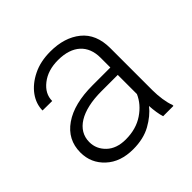

<svg xmlns="http://www.w3.org/2000/svg" viewBox="-144 -676 823 823"><g transform="rotate(-45 268.0 -264.0)"><path d="M472.7 0V-6.3C462.4 -31.2 456.5 -74.2 456.5 -110.8V-366.2C456.5 -423.3 438.5 -466.3 402.8 -495.1C367.2 -523.9 320.8 -538.1 264.6 -538.1C224.1 -538.1 189 -530.8 158.7 -515.6C97.7 -485.8 62 -435.5 62 -382.8L120.1 -382.3C120.1 -411.6 133.3 -436.5 160.2 -457.5C187 -478.5 220.7 -488.8 261.7 -488.8C350.1 -488.8 397.9 -442.9 397.9 -367.2V-307.6H290C215.3 -307.6 156.7 -293 113.8 -263.2C70.8 -233.4 49.3 -192.4 49.3 -140.6C49.3 -97.7 64.9 -62 96.2 -33.2C127 -4.4 168.5 9.8 219.7 9.8C261.2 9.8 297.4 1.5 327.1 -15.1C356.9 -31.7 380.9 -51.3 398.4 -73.7C399.9 -46.4 404.3 -18.1 410.2 0ZM226.6 -42.5C189.9 -42.5 160.6 -52.7 139.6 -72.8C118.7 -92.8 107.9 -116.7 107.9 -145.5C107.9 -218.3 178.7 -262.7 298.3 -262.7H397.9V-146.5C385.3 -117.7 364.3 -92.8 334.5 -72.8C304.7 -52.7 269 -42.5 226.6 -42.5Z"/></g></svg>

Font: Vazirmatn ExtraLight
Style: Regular
Weight: 200
Designer: Saber Rastikerdar
Foundry: Saber Rastikerdar
Version: Version 33.003